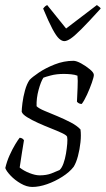

<svg xmlns="http://www.w3.org/2000/svg" viewBox="-20 -741 419 761"><path d="M108 0Q86 0 62.5 -13.5Q39 -27 22 -45Q5 -63 1 -75Q7 -101 18 -125.5Q29 -150 40.5 -169Q52 -188 58 -195Q70 -194 75 -185Q72 -166 67 -136Q62 -106 58 -77Q74 -64 97 -55Q120 -46 137 -46Q164 -46 183.5 -53.5Q203 -61 216 -67Q225 -75 231.5 -93Q238 -111 241.5 -132Q245 -153 246.5 -171.5Q248 -190 246 -199Q244 -205 226 -213.5Q208 -222 182.5 -232Q157 -242 131.5 -253.5Q106 -265 87.5 -276.5Q69 -288 66 -298Q66 -309 69 -333Q72 -357 79 -382.5Q86 -408 97 -424Q107 -435 133.5 -453Q160 -471 196.5 -485.5Q233 -500 271 -500Q283 -500 302 -489.5Q321 -479 336.5 -466Q352 -453 352 -444Q352 -436 344 -413Q336 -390 325 -366Q314 -342 304 -329Q292 -329 285 -338Q286 -362 287.5 -393Q289 -424 287 -441Q277 -445 262 -446.5Q247 -448 233 -448Q204 -448 181.5 -442Q159 -436 152 -433Q142 -418 133 -385Q124 -352 125 -320Q134 -311 157 -301.5Q180 -292 207.5 -280.5Q235 -269 260 -256Q285 -243 299 -228Q302 -206 299 -177.5Q296 -149 289 -122.5Q282 -96 272 -80Q256 -59 227 -40.5Q198 -22 166.5 -11Q135 0 108 0ZM235 -578Q225 -578 214 -588Q203 -598 188 -626Q173 -654 151 -707Q153 -709 156 -713Q159 -717 167 -721L242 -628L364 -721Q370 -717 374.5 -713Q379 -709 379 -707Q331 -654 303 -626Q275 -598 260 -588Q245 -578 235 -578Z"/></svg>

Font: Texturina 72pt 72pt Thin
Style: Italic
Weight: 100
Italic angle: -11°
Designer: Guillermo Torres Carreño
Foundry: Omnibus-Type
Version: Version 1.002; ttfautohint (v1.8.3)